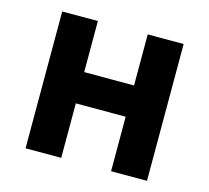

<svg xmlns="http://www.w3.org/2000/svg" viewBox="-86 -660 826 759"><g transform="rotate(15 327.0 -280.0)"><path d="M79 -560H225V-351H429V-560H576V0H429V-223H225V0H79Z"/></g></svg>

Font: SpoqaHanSans-Bold
Style: Regular
Weight: 700
Designer: [Spoqa Han Sans] Dong-huui Kim \uAE40 \uB3D9 \uD718   [Noto Sans] Ryoko NISHIZUKA \u897F \u585A \u6DBC \u5B50  (kana & i
Foundry: Spoqa (http://www.spoqa-han-sans.com)
Version: Version 2.000